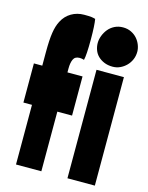

<svg xmlns="http://www.w3.org/2000/svg" viewBox="-125 -918 765 995"><g transform="rotate(15 258.0 -420.5)"><path d="M336 -582H483V0H336ZM413 -830Q437 -830 456.5 -820.5Q476 -811 489 -796Q502 -781 509 -762.5Q516 -744 516 -727Q516 -704 507.5 -684.5Q499 -665 484.5 -650.5Q470 -636 451.5 -627.5Q433 -619 412 -619Q386 -619 366 -627.5Q346 -636 332.5 -649.5Q319 -663 312.5 -681Q306 -699 306 -718Q306 -737 313.5 -757Q321 -777 334.5 -793.5Q348 -810 368 -820Q388 -830 413 -830ZM60 -320H14V-530H59V-602Q59 -668 65 -707Q71 -746 85 -772Q102 -805 132.5 -823Q163 -841 201 -841Q229 -841 240 -839.5Q251 -838 261 -835Q267 -802 267 -726Q267 -642 260 -615Q248 -619 236 -619Q211 -619 202.5 -600Q194 -581 194 -551V-530H275V-320H196V0H60Z"/></g></svg>

Font: Ranchers
Style: Regular
Weight: 400
Designer: Pablo Impallari, Brenda Gallo
Foundry: Pablo Impallari, Brenda Gallo
Version: Version 1.000; ttfautohint (v0.8) -G 200 -r 50